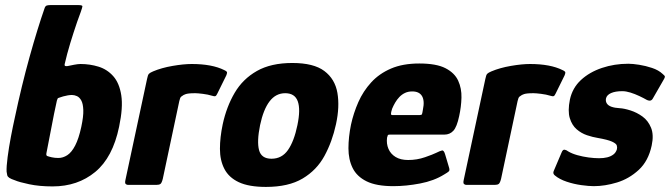

<svg xmlns="http://www.w3.org/2000/svg" viewBox="-20 -728 2638 756"><path d="M187 6Q135 6 95 -2.5Q55 -11 39 -18Q24 -23 17 -27.5Q10 -32 8.5 -38Q7 -44 6 -52Q5 -71 10 -109.5Q15 -148 23 -190Q31 -232 38 -263Q65 -391 96.5 -504Q128 -617 156 -697Q159 -705 165 -706.5Q171 -708 179 -708H288Q305 -708 304.5 -703Q304 -698 298 -681Q291 -663 284 -642.5Q277 -622 270 -600.5Q263 -579 256.5 -557.5Q250 -536 244.5 -515.5Q239 -495 235 -477Q233 -469 237.5 -468Q242 -467 247 -468Q256 -470 271.5 -473Q287 -476 297 -476Q334 -476 368 -465.5Q402 -455 426 -428Q450 -401 457.5 -353Q465 -305 449 -229Q424 -108 355 -51Q286 6 187 6ZM210 -106Q228 -106 245 -117Q262 -128 276 -155Q290 -182 300 -228Q309 -270 308 -295Q307 -320 300 -332.5Q293 -345 283 -349.5Q273 -354 263 -354Q256 -354 247 -352.5Q238 -351 229 -348.5Q220 -346 212 -343Q208 -342 207 -340Q206 -338 204 -332Q198 -306 193 -280.5Q188 -255 183 -229Q178 -203 173 -177.5Q168 -152 163 -126Q162 -121 162.5 -118.5Q163 -116 165 -114Q173 -111 184.5 -108.5Q196 -106 210 -106Z M735 -476Q815 -476 863 -452Q874 -447 874 -442.5Q874 -438 871 -431L836 -360Q832 -351 828 -349.5Q824 -348 815 -351Q799 -356 778.5 -358.5Q758 -361 749 -361Q733 -361 724.5 -360Q716 -359 711.5 -357.5Q707 -356 703 -354Q698 -351 693.5 -347.5Q689 -344 686 -330L621 -24Q617 -8 612 -4Q607 0 596 0H484Q479 0 475 -3.5Q471 -7 474 -20L559 -417Q562 -433 566.5 -437.5Q571 -442 583 -447Q616 -461 659.5 -468.5Q703 -476 735 -476Z M1027 8Q960 8 920.5 -10.5Q881 -29 863.5 -63Q846 -97 846 -142Q846 -187 857 -239Q872 -308 904 -362.5Q936 -417 991.5 -448.5Q1047 -480 1131 -480Q1215 -480 1257 -448.5Q1299 -417 1308.5 -362.5Q1318 -308 1303 -239Q1288 -170 1257.5 -114Q1227 -58 1171.5 -25Q1116 8 1027 8ZM1049 -103Q1090 -103 1114 -137.5Q1138 -172 1151 -235Q1164 -297 1152.5 -329Q1141 -361 1103 -361Q1066 -361 1041.5 -329Q1017 -297 1004 -235Q991 -171 1000 -137Q1009 -103 1049 -103Z M1362 -237Q1372 -283 1391 -326Q1410 -369 1441.5 -403.5Q1473 -438 1519.5 -458Q1566 -478 1631 -478Q1698 -478 1734 -459.5Q1770 -441 1784 -410.5Q1798 -380 1797 -343.5Q1796 -307 1788 -271Q1779 -228 1765 -213Q1751 -198 1730 -198H1515Q1508 -198 1507 -195.5Q1506 -193 1504 -186Q1501 -162 1509.5 -142Q1518 -122 1537.5 -110Q1557 -98 1587 -98Q1622 -98 1653.5 -109Q1685 -120 1697 -126Q1713 -134 1720.5 -135.5Q1728 -137 1733 -119L1747 -72Q1752 -58 1747.5 -53.5Q1743 -49 1729 -41Q1689 -16 1634 -5.5Q1579 5 1529 5Q1462 5 1423.5 -14Q1385 -33 1368.5 -66.5Q1352 -100 1352 -144Q1352 -188 1362 -237ZM1645 -295Q1649 -314 1648 -327.5Q1647 -341 1641.5 -350Q1636 -359 1626.5 -363.5Q1617 -368 1603 -368Q1587 -368 1574.5 -362Q1562 -356 1552.5 -346Q1543 -336 1536 -324Q1529 -312 1524 -300Q1519 -284 1519.5 -279.5Q1520 -275 1524 -275Q1551 -275 1578.5 -275Q1606 -275 1633 -275Q1640 -275 1641.5 -278.5Q1643 -282 1645 -295Z M2067 -476Q2147 -476 2195 -452Q2206 -447 2206 -442.5Q2206 -438 2203 -431L2168 -360Q2164 -351 2160 -349.5Q2156 -348 2147 -351Q2131 -356 2110.5 -358.5Q2090 -361 2081 -361Q2065 -361 2056.5 -360Q2048 -359 2043.5 -357.5Q2039 -356 2035 -354Q2030 -351 2025.5 -347.5Q2021 -344 2018 -330L1953 -24Q1949 -8 1944 -4Q1939 0 1928 0H1816Q1811 0 1807 -3.5Q1803 -7 1806 -20L1891 -417Q1894 -433 1898.5 -437.5Q1903 -442 1915 -447Q1948 -461 1991.5 -468.5Q2035 -476 2067 -476Z M2191 -127Q2196 -140 2203.5 -138.5Q2211 -137 2217 -132Q2232 -123 2253.5 -117Q2275 -111 2297.5 -108Q2320 -105 2339 -105Q2357 -105 2371 -108.5Q2385 -112 2395 -119.5Q2405 -127 2409 -140Q2411 -148 2408.5 -155.5Q2406 -163 2389.5 -170.5Q2373 -178 2333 -185Q2314 -188 2291.5 -195.5Q2269 -203 2250.5 -219Q2232 -235 2223.5 -263Q2215 -291 2224 -336Q2234 -382 2267.5 -413Q2301 -444 2350 -460.5Q2399 -477 2454 -477Q2471 -477 2496.5 -473Q2522 -469 2547.5 -460.5Q2573 -452 2589 -437Q2598 -430 2598 -426Q2598 -422 2593 -414L2551 -341Q2544 -327 2528 -334Q2514 -342 2497 -350Q2480 -358 2462.5 -363.5Q2445 -369 2430 -369Q2403 -369 2386 -361.5Q2369 -354 2366 -340Q2364 -329 2369.5 -320.5Q2375 -312 2388 -307.5Q2401 -303 2420 -302Q2438 -301 2463 -293Q2488 -285 2510 -269Q2532 -253 2543.5 -225Q2555 -197 2546 -155Q2533 -94 2495 -59Q2457 -24 2409.5 -9.5Q2362 5 2318 5Q2299 5 2269.5 1Q2240 -3 2211.5 -12.5Q2183 -22 2165 -37Q2156 -44 2160 -54Z"/></svg>

Font: Glory Thin ExtraBold
Style: Italic
Weight: 800
Italic angle: -12°
Version: Version 1.011